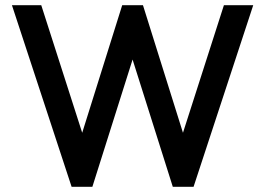

<svg xmlns="http://www.w3.org/2000/svg" viewBox="-20 -720 1022 740"><path d="M256 0 26 -700H139L312 -161H282L451 -700H531L700 -161H670L843 -700H956L726 0H646L476 -538H506L336 0Z"/></svg>

Font: Outfit Thin Medium
Style: Regular
Weight: 500
Version: Version 1.100;gftools[0.9.27]